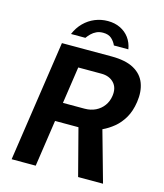

<svg xmlns="http://www.w3.org/2000/svg" viewBox="-131 -1012 945 1109"><g transform="rotate(15 341.0 -457.5)"><path d="M44.5 0 151.5 -723H448.5Q533 -723 582.5 -695.5Q632 -668 650.2 -619.2Q668.5 -570.5 659 -507Q650.5 -450 627.5 -410.8Q604.5 -371.5 573 -345.5Q541.5 -319.5 506 -303L591 0H442L369.5 -278.5H229.5L188.5 0ZM246.5 -391H375.5Q412.5 -391 441.5 -405.2Q470.5 -419.5 489 -444.8Q507.5 -470 512.5 -503.5Q520 -553.5 492.5 -582.5Q465 -611.5 417.5 -611.5H279ZM188.5 -787.5Q205.5 -828 234 -856.5Q262.5 -885 299 -900Q335.5 -915 376 -915Q417.5 -915 450.2 -899.2Q483 -883.5 504 -855Q525 -826.5 531.5 -787.5H445Q435.5 -809.5 417.2 -826Q399 -842.5 366.5 -842.5Q344 -842.5 327 -834.5Q310 -826.5 297 -813.8Q284 -801 274.5 -787.5Z"/></g></svg>

Font: Public Sans Thin
Style: Bold Italic
Weight: 700
Italic angle: -8°
Version: Version 2.001